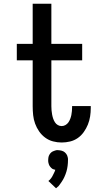

<svg xmlns="http://www.w3.org/2000/svg" viewBox="-20 -755 540 1028"><path d="M310 8Q287 8 264 2Q241 -4 222 -18Q203 -32 189.5 -51.5Q176 -71 168 -93Q160 -115 157.5 -138.5Q155 -162 155 -186V-432H70V-520H155V-735H255V-520H420V-432H255V-186Q255 -175 256 -164Q257 -153 259 -142Q261 -131 264.5 -120.5Q268 -110 274 -100.5Q280 -91 289.5 -85.5Q299 -80 310 -80Q321 -80 330.5 -85.5Q340 -91 346 -99.5Q352 -108 356 -118.5Q360 -129 362 -139Q364 -149 365 -160Q366 -171 366 -181V-187H466V-177Q466 -154 462.5 -131.5Q459 -109 450.5 -88Q442 -67 428.5 -48Q415 -29 396.5 -16Q378 -3 355.5 2.5Q333 8 310 8ZM280 253 239 214Q243 211 246.5 207.5Q250 204 253 200Q256 196 258.5 192Q261 188 263 183.5Q265 179 268 173.5Q271 168 272 165L273 163L276 154Q272 153 268 152Q264 151 260.5 149Q257 147 254.5 144Q252 141 249 138Q246 135 244.5 131.5Q243 128 241.5 124.5Q240 121 239 115.5Q238 110 238 108V102Q238 98 238.5 94Q239 90 239.5 86.5Q240 83 241.5 79.5Q243 76 245 72.5Q247 69 249.5 66Q252 63 255 60.5Q258 58 261 56.5Q264 55 268 53.5Q272 52 276.5 50.5Q281 49 283 49H291Q296 49 301 50Q306 51 310.5 52Q315 53 319.5 55.5Q324 58 327.5 61Q331 64 334 68Q337 72 339 76Q341 80 342.5 86.5Q344 93 344 95V102Q344 110 343.5 117.5Q343 125 342 133Q341 141 339.5 148Q338 155 336 162.5Q334 170 331 177.5Q328 185 325 192Q322 199 318.5 205Q315 211 310.5 218Q306 225 300 233Q294 241 292 243L288 246Z"/></svg>

Font: Iosevka Term Semibold
Style: Regular
Weight: 600
Monospace: yes
Designer: Belleve Invis
Foundry: Belleve Invis
Version: Version 31.4.0